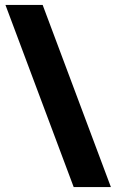

<svg xmlns="http://www.w3.org/2000/svg" viewBox="-20 -744 470 774"><path d="M152 -724H2L277 10H427Z"/></svg>

Font: Noto Sans Thai Looped Condensed Black
Style: Regular
Weight: 900
Width: 3
Designer: Sasikarn Vongin, Ben Mitchell
Foundry: The Fontpad Ltd
Version: Version 1.001